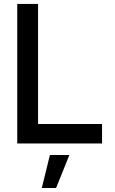

<svg xmlns="http://www.w3.org/2000/svg" viewBox="-20 -727 582 973"><path d="M67.4 -707H172.9V-98.6H497.1V0H67.4ZM264.2 225.6H191.9L232.9 58.6H331.5Z"/></svg>

Font: Wanted Sans Medium
Style: Regular
Weight: 500
Designer: Original Design by Kil Hyung-jin and Kang Hanbin, Wanted Lab, Inc; Hangeul from Source Han Sans by Jang Soo-young and Ka
Foundry: Wanted Lab, Inc.
Version: Version 1.001